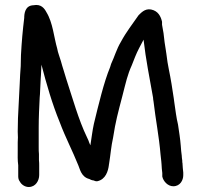

<svg xmlns="http://www.w3.org/2000/svg" viewBox="-20 -718 797 769"><path d="M51 -117C51 -96 50 -77 53 -56V-11C53 -2 56 5 60 10C65 20 79 31 95 31C123 31 137 5 137 -17V-54C137 -61 137 -69 136 -77V-101C135 -109 135 -118 135 -129V-208C135 -247 137 -289 139 -328L140 -340C141 -360 142 -380 143 -402L144 -417C145 -432 145 -443 146 -459C166 -382 189 -302 219 -229C243 -165 270 -115 294 -55C300 -42 305 -9 338 -1C341 1 347 4 356 5C356 5 361 8 367 8H369C404 1 413 -34 416 -56V-57C416 -59 417 -61 417 -63C423 -99 425 -132 433 -167C443 -232 452 -264 470 -333C485 -391 490 -417 508 -457L521 -490C531 -515 543 -536 555 -559C564 -480 579 -406 593 -327C593 -324 594 -315 595 -311C603 -241 617 -172 623 -99L626 -72C626 -70 626 -68 627 -60C627 -49 629 -35 630 -25V-11C634 8 652 28 674 28C702 28 714 3 714 -16V-27C713 -39 711 -52 711 -62V-64C710 -67 710 -69 710 -74V-75C709 -82 708 -88 708 -93V-94C706 -107 705 -120 704 -134C702 -161 697 -192 693 -219C686 -247 683 -276 678 -309C678 -312 677 -319 676 -324C673 -344 670 -365 667 -382C661 -421 651 -459 647 -498C647 -503 645 -508 645 -511V-512C641 -535 637 -563 635 -585L629 -619V-631C624 -652 614 -674 585 -680C559 -685 543 -664 535 -657C511 -622 486 -591 464 -550C447 -522 438 -489 425 -462L421 -449C396 -389 374 -296 356 -222C350 -195 347 -167 342 -136C339 -143 336 -149 334 -156L328 -169C295 -237 270 -327 245 -403L235 -436C231 -449 227 -461 224 -473C219 -491 212 -506 209 -524C196 -568 192 -627 166 -669C158 -684 145 -703 114 -697C80 -696 77 -663 77 -646C71 -597 67 -553 64 -498C64 -484 63 -471 63 -453C61 -431 60 -406 59 -383C57 -334 54 -295 52 -245C52 -226 51 -208 51 -191C52 -174 52 -160 51 -148Z"/></svg>

Font: Scribbler
Style: Blk
Weight: 900
Designer: Mew Too
Foundry: Cannot Into Space Fonts
Version: Version 1.001